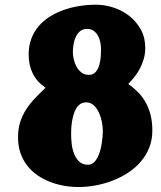

<svg xmlns="http://www.w3.org/2000/svg" viewBox="-20 -749 665 795"><path d="M305.7 25.4Q275.9 25.4 245.8 20.3Q215.8 15.1 188 4.4Q160.2 -6.3 135.7 -22.9Q111.3 -39.6 93.3 -62.5Q75.2 -85.4 64.9 -114.7Q54.7 -144 54.7 -180.7Q54.7 -215.8 63.7 -243.9Q72.8 -272 88.4 -296.1Q104 -320.3 124.8 -342Q145.5 -363.8 168.5 -385.7Q131.8 -411.1 115.2 -445.6Q98.6 -480 98.6 -522.9Q98.6 -559.1 109.6 -588.4Q120.6 -617.7 140.1 -640.6Q159.7 -663.6 186.3 -680.2Q212.9 -696.8 243.9 -707.8Q274.9 -718.8 309.1 -724.1Q343.3 -729.5 378.4 -729.5Q414.1 -729.5 450.4 -717.5Q486.8 -705.6 515.9 -682.6Q544.9 -659.7 563.2 -626.5Q581.5 -593.3 581.5 -550.8Q581.5 -526.9 575.4 -505.6Q569.3 -484.4 559.6 -465.6Q549.8 -446.8 537.1 -430.9Q524.4 -415 511.2 -401.4Q531.7 -386.7 550 -368.7Q568.4 -350.6 581.8 -327.4Q595.2 -304.2 603 -274.9Q610.8 -245.6 610.8 -208.5Q610.8 -169.4 597.7 -137Q584.5 -104.5 562 -78.6Q539.6 -52.7 509.3 -33.2Q479 -13.7 445.3 -0.7Q411.6 12.2 375.7 18.8Q339.8 25.4 305.7 25.4ZM274.4 -193.4Q274.4 -175.3 276.9 -153.3Q279.3 -131.3 286.9 -112.1Q294.4 -92.8 308.1 -79.8Q321.8 -66.9 344.2 -66.9Q357.4 -66.9 366.9 -75Q376.5 -83 383.3 -95.7Q390.1 -108.4 394.5 -124.3Q398.9 -140.1 401.4 -155.8Q403.8 -171.4 404.8 -185.1Q405.8 -198.7 405.8 -207Q405.8 -223.6 401.9 -244.1Q397.9 -264.6 389.6 -282.7Q381.3 -300.8 368.2 -313Q355 -325.2 336.9 -325.2Q322.8 -325.2 312.7 -318.4Q302.7 -311.5 295.9 -300.5Q289.1 -289.6 284.9 -275.4Q280.8 -261.2 278.3 -246.6Q275.9 -231.9 275.1 -218Q274.4 -204.1 274.4 -193.4ZM281.7 -534.2Q281.7 -520 285.4 -503.4Q289.1 -486.8 297.1 -472.4Q305.2 -458 317.6 -448.5Q330.1 -439 348.1 -439Q365.7 -439 376 -450.9Q386.2 -462.9 391.1 -479.7Q396 -496.6 397.2 -514.6Q398.4 -532.7 398.4 -544.4Q398.4 -558.1 395.5 -573Q392.6 -587.9 386 -600.3Q379.4 -612.8 368.2 -621.1Q356.9 -629.4 340.3 -629.4Q323.2 -629.4 311.8 -619.9Q300.3 -610.4 293.7 -595.9Q287.1 -581.5 284.4 -564.9Q281.7 -548.3 281.7 -534.2Z"/></svg>

Font: Carter One
Style: Regular
Weight: 400
Designer: vernon adams
Foundry: vernon adams
Version: Version 1.000